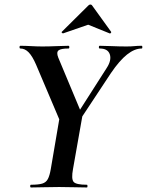

<svg xmlns="http://www.w3.org/2000/svg" viewBox="-20 -827 648 847"><path d="M311 -265 294 -282 450 -526Q473 -561 464.5 -587Q456 -613 420 -613Q416 -613 416 -619Q416 -625 420 -625Q443 -625 474.5 -623.5Q506 -622 538 -622Q559 -622 572.5 -623.5Q586 -625 605 -625Q608 -625 608 -619Q608 -613 605 -613Q574 -613 540.5 -586.5Q507 -560 469 -504ZM117 0Q113 0 113 -6Q113 -12 117 -12Q149 -12 166 -17Q183 -22 191 -37Q199 -52 204 -81L243 -310L344 -319L302 -81Q294 -38 304.5 -25Q315 -12 363 -12Q366 -12 366 -6Q366 0 363 0Q338 0 307.5 -1Q277 -2 241 -2Q204 -2 173 -1Q142 0 117 0ZM254 -271 139 -542Q123 -579 106.5 -596Q90 -613 70 -613Q66 -613 66 -619Q66 -625 70 -625Q92 -625 118 -623.5Q144 -622 167 -622Q196 -622 229.5 -623.5Q263 -625 282 -625Q286 -625 286 -619Q286 -613 282 -613Q248 -613 238 -604.5Q228 -596 237 -573L344 -317ZM259 -680Q257 -679 253.5 -682Q250 -685 253 -687L369 -802Q373 -807 378.5 -807Q384 -807 387 -802L470 -687Q472 -685 469 -681.5Q466 -678 463 -680L369 -718Z"/></svg>

Font: Cormorant
Style: Bold Italic
Weight: 700
Italic angle: -10°
Designer: Christian Thalmann (Catharsis Fonts)
Foundry: Catharsis Fonts
Version: Version 4.000